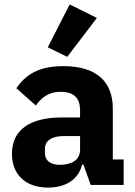

<svg xmlns="http://www.w3.org/2000/svg" viewBox="-20 -836 609 868"><path d="M284 -579 418 -755 295 -816 196 -622ZM390 0H539V-115H490V-345C490 -469 414 -537 266 -537C156 -537 96 -499 54 -437L142 -359C165 -391 196 -421 255 -421C317 -421 342 -389 342 -338V-305H259C120 -305 34 -252 34 -141C34 -50 92 12 197 12C277 12 335 -24 351 -92H357ZM252 -91C208 -91 183 -109 183 -147V-162C183 -200 213 -221 270 -221H342V-159C342 -111 301 -91 252 -91Z"/></svg>

Font: Braiins Sans
Style: Bold
Weight: 700
Designer: Mike Abbink, Paul van der Laan, Pieter van Rosmalen, Jiri Chlebus, Lubos Buracinsky
Foundry: Bold Monday, Sudetype
Version: Version 1.000;hotconv 1.0.109;makeotfexe 2.5.65596